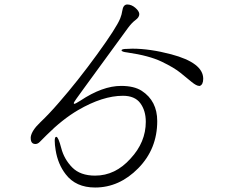

<svg xmlns="http://www.w3.org/2000/svg" viewBox="-20 -793 1040 856"><path d="M117 -182Q121 -211 160 -248Q199 -285 243 -336Q326 -431 412.5 -550Q499 -669 516 -711Q523 -729 525 -744Q529 -773 547.5 -773Q566 -773 583 -758.5Q600 -744 601 -731V-730Q601 -716 584.5 -704Q568 -692 551 -669Q396 -456 352.5 -397Q309 -338 309 -334Q309 -330 311 -330Q316 -330 338 -344Q437 -410 520 -410Q578 -410 612 -388Q681 -343 681 -253Q681 -129 596.5 -43Q512 43 404 43Q318 43 273 -16Q238 -61 228 -124Q224 -148 224 -165.5Q224 -183 231 -183Q240 -183 253 -133Q266 -83 302 -46.5Q338 -10 404 -10Q494 -10 562 -86Q630 -159 630 -250Q630 -300 605.5 -333Q581 -366 528 -366Q438 -366 328 -302Q258 -261 188 -191L157 -160Q148 -151 138 -151Q117 -151 117 -177ZM743 -551Q886 -513 886 -442Q886 -416 871 -410H868Q856 -410 834.5 -427.5Q813 -445 785 -468Q757 -491 701 -518Q645 -545 548 -559Q522 -562 522 -568.5Q522 -575 546 -575L570 -576Q648 -576 743 -551Z"/></svg>

Font: ToneOZ-Pinyin-WenKai-Light
Style: Light
Weight: 300
Designer: Fontworks Inc.
Foundry: ToneOZ
Version: Version 0.240331